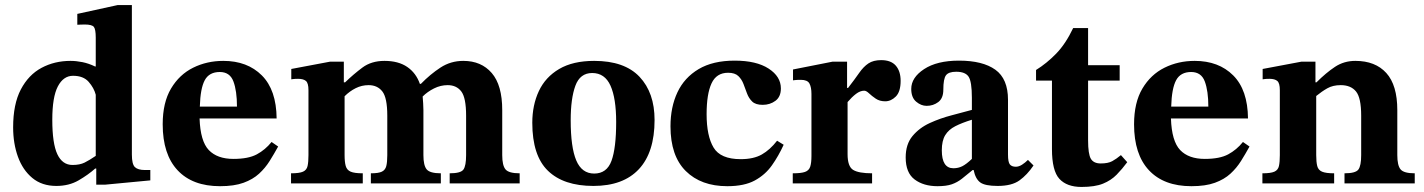

<svg xmlns="http://www.w3.org/2000/svg" viewBox="-20 -726 5638 760"><path d="M203 10Q146 10 108 -21.5Q70 -53 51 -105.5Q32 -158 32 -222Q32 -314 62.5 -372Q93 -430 144.5 -457.5Q196 -485 259 -485Q282 -485 306.5 -480Q331 -475 356 -463H359V-577Q359 -610 351.5 -619.5Q344 -629 315 -629Q308 -629 297 -628.5Q286 -628 286 -628V-671L446 -706H502V-114Q502 -76 514 -64.5Q526 -53 554 -53H575V-12L396 5H361V-59H357Q329 -34 291 -12Q253 10 203 10ZM267 -73Q296 -73 315 -82.5Q334 -92 359 -109V-351Q352 -378 331 -402Q310 -426 269 -426Q231 -426 209 -384Q187 -342 187 -252Q187 -158 207 -115.5Q227 -73 267 -73Z M851 11Q742 11 683 -52Q624 -115 624 -234Q624 -320 657 -375.5Q690 -431 744.5 -458Q799 -485 864 -485Q959 -485 1016.5 -427.5Q1074 -370 1075 -257H770Q773 -167 806.5 -132Q840 -97 904 -97Q963 -97 996.5 -115Q1030 -133 1055 -164L1081 -146Q1065 -117 1047.5 -89Q1030 -61 1005.5 -38.5Q981 -16 944 -2.5Q907 11 851 11ZM771 -304H918Q918 -366 904 -403.5Q890 -441 850 -441Q808 -441 790.5 -408.5Q773 -376 771 -304Z M1725 0H1448V-40Q1478 -40 1491.5 -46.5Q1505 -53 1509 -68.5Q1513 -84 1513 -112V-268Q1513 -339 1493.5 -364Q1474 -389 1439 -389Q1412 -389 1388 -377Q1364 -365 1344 -345V-112Q1344 -85 1348.5 -69Q1353 -53 1368 -46.5Q1383 -40 1416 -40V0H1132V-40Q1165 -40 1179.5 -46.5Q1194 -53 1197.5 -69Q1201 -85 1201 -112V-369Q1201 -397 1191 -405.5Q1181 -414 1160 -414Q1147 -414 1140 -413Q1133 -412 1133 -412V-453L1287 -482H1341V-400H1346Q1379 -432 1414.5 -458.5Q1450 -485 1502 -485Q1557 -485 1592 -461Q1627 -437 1642 -394H1646Q1683 -432 1723.5 -458.5Q1764 -485 1814 -485Q1885 -485 1926.5 -437Q1968 -389 1968 -290V-112Q1968 -71 1981 -55.5Q1994 -40 2037 -40V0H1760V-40Q1804 -40 1814.5 -55Q1825 -70 1825 -112V-268Q1825 -339 1806 -364Q1787 -389 1752 -389Q1724 -389 1698 -376Q1672 -363 1653 -344Q1654 -331 1655 -317.5Q1656 -304 1656 -290V-112Q1656 -71 1669 -55.5Q1682 -40 1725 -40Z M2329 10Q2211 10 2149 -50Q2087 -110 2087 -240Q2087 -310 2113 -365.5Q2139 -421 2193.5 -453Q2248 -485 2332 -485Q2452 -485 2511.5 -422Q2571 -359 2571 -251Q2571 -123 2509 -56.5Q2447 10 2329 10ZM2332 -39Q2382 -39 2400.5 -89.5Q2419 -140 2419 -243Q2419 -337 2396.5 -387Q2374 -437 2324 -437Q2276 -437 2257.5 -386.5Q2239 -336 2239 -250Q2239 -143 2261 -91Q2283 -39 2332 -39Z M3056 -169 3082 -153Q3062 -109 3035.5 -71.5Q3009 -34 2967.5 -11.5Q2926 11 2859 11Q2755 11 2694.5 -49Q2634 -109 2634 -226Q2634 -302 2661.5 -360.5Q2689 -419 2745.5 -452.5Q2802 -486 2888 -486Q2974 -486 3022.5 -454.5Q3071 -423 3071 -376Q3071 -343 3049.5 -327Q3028 -311 2999 -311Q2971 -311 2957.5 -324Q2944 -337 2937 -356Q2930 -375 2923 -393.5Q2916 -412 2902.5 -425Q2889 -438 2862 -438Q2816 -438 2796.5 -396Q2777 -354 2777 -274Q2777 -188 2804.5 -142Q2832 -96 2912 -96Q2963 -96 2995.5 -114.5Q3028 -133 3056 -169Z M3432 0H3118V-40Q3151 -40 3166.5 -45.5Q3182 -51 3187 -66Q3192 -81 3192 -109V-354Q3192 -381 3184 -395.5Q3176 -410 3150 -410Q3135 -410 3127 -409Q3119 -408 3119 -408V-451L3276 -482H3333V-378H3337Q3364 -413 3381 -437.5Q3398 -462 3417.5 -475Q3437 -488 3468 -488Q3507 -488 3526 -466Q3545 -444 3545 -406Q3545 -363 3526 -344Q3507 -325 3484 -325Q3462 -325 3446.5 -335.5Q3431 -346 3420 -356.5Q3409 -367 3401 -367Q3385 -367 3368.5 -354.5Q3352 -342 3335 -322V-116Q3335 -67 3357 -53.5Q3379 -40 3432 -40Z M3691 11Q3636 11 3600.5 -15.5Q3565 -42 3565 -103Q3565 -155 3592 -187.5Q3619 -220 3660.5 -239Q3702 -258 3746.5 -269.5Q3791 -281 3827 -291V-339Q3827 -403 3814 -422.5Q3801 -442 3765 -442Q3735 -442 3724.5 -428Q3714 -414 3714 -371Q3714 -337 3694 -322Q3674 -307 3648 -307Q3626 -307 3606.5 -323.5Q3587 -340 3587 -374Q3587 -419 3638 -452.5Q3689 -486 3776 -486Q3870 -486 3920 -450Q3970 -414 3970 -331V-114Q3970 -84 3977.5 -75Q3985 -66 4001 -66Q4013 -66 4025.5 -74Q4038 -82 4049 -93L4071 -71Q4046 -34 4015.5 -12Q3985 10 3929 10Q3879 10 3860 -4Q3841 -18 3834 -53H3830Q3806 -33 3787.5 -18.5Q3769 -4 3747.5 3.5Q3726 11 3691 11ZM3827 -97V-252Q3788 -240 3761.5 -226.5Q3735 -213 3721.5 -191Q3708 -169 3708 -131Q3708 -60 3754 -60Q3773 -60 3789 -68Q3805 -76 3827 -97Z M4417 -112 4442 -84Q4422 -57 4400 -34.5Q4378 -12 4346 1Q4314 14 4261 14Q4203 14 4173.5 -18Q4144 -50 4144 -136V-407H4081V-449Q4123 -475 4160.5 -513.5Q4198 -552 4228 -615H4287V-468H4412V-407H4287V-171Q4287 -116 4298 -97.5Q4309 -79 4337 -79Q4366 -79 4382.5 -88Q4399 -97 4417 -112Z M4696 11Q4587 11 4528 -52Q4469 -115 4469 -234Q4469 -320 4502 -375.5Q4535 -431 4589.5 -458Q4644 -485 4709 -485Q4804 -485 4861.5 -427.5Q4919 -370 4920 -257H4615Q4618 -167 4651.5 -132Q4685 -97 4749 -97Q4808 -97 4841.5 -115Q4875 -133 4900 -164L4926 -146Q4910 -117 4892.5 -89Q4875 -61 4850.5 -38.5Q4826 -16 4789 -2.5Q4752 11 4696 11ZM4616 -304H4763Q4763 -366 4749 -403.5Q4735 -441 4695 -441Q4653 -441 4635.5 -408.5Q4618 -376 4616 -304Z M5580 0H5302V-40Q5346 -40 5357 -55Q5368 -70 5368 -112V-268Q5368 -339 5347.5 -364Q5327 -389 5287 -389Q5256 -389 5234 -376.5Q5212 -364 5190 -346V-112Q5190 -85 5194 -69Q5198 -53 5213 -46.5Q5228 -40 5261 -40V0H4977V-40Q5010 -40 5024.5 -46.5Q5039 -53 5042.5 -69Q5046 -85 5046 -112V-369Q5046 -397 5036 -405.5Q5026 -414 5005 -414Q4992 -414 4985 -413Q4978 -412 4978 -412V-453L5132 -482H5187V-400H5191Q5229 -438 5264.5 -461.5Q5300 -485 5345 -485Q5424 -485 5467.5 -437Q5511 -389 5511 -290V-112Q5511 -71 5524 -55.5Q5537 -40 5580 -40Z"/></svg>

Font: STIX Two Text
Style: Bold
Weight: 700
Designer: Ross Mills, John Hudson & Paul Hanslow, Tiro Typeworks Ltd; with prior portions MicroPress Inc., and Coen Hoffman.
Foundry: Tiro Typeworks Ltd
Version: Version 2.13 b171